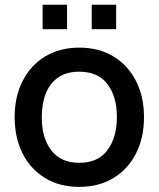

<svg xmlns="http://www.w3.org/2000/svg" viewBox="-20 -750 650 786"><path d="M355.5 -630.5V-730.5H455.5V-630.5ZM154.5 -630.5V-730.5H254.5V-630.5ZM304.5 15Q223.5 15 164 -21.5Q104.5 -58 72.2 -122.2Q40 -186.5 40 -270.5Q40 -355 73 -419.2Q106 -483.5 165.5 -519.2Q225 -555 304.5 -555Q385.5 -555 445 -518.5Q504.5 -482 537 -418Q569.5 -354 569.5 -270.5Q569.5 -186 536.8 -121.8Q504 -57.5 444.5 -21.2Q385 15 304.5 15ZM304.5 -83.5Q382 -83.5 420.2 -135.8Q458.5 -188 458.5 -270.5Q458.5 -355 419.8 -405.8Q381 -456.5 304.5 -456.5Q252 -456.5 218 -432.8Q184 -409 167.5 -367.2Q151 -325.5 151 -270.5Q151 -185.5 190 -134.5Q229 -83.5 304.5 -83.5Z"/></svg>

Font: Cns Manrope SemBd
Style: Regular
Weight: 600
Designer: Mikhail Sharanda
Foundry: Mikhail Sharanda
Version: Version 4.504